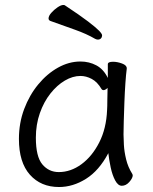

<svg xmlns="http://www.w3.org/2000/svg" viewBox="-20 -733 615 771"><path d="M390 -591Q390 -584 385.5 -579Q381 -574 373 -574Q368 -574 362 -577Q328 -597 280 -614Q232 -631 182 -649Q175 -652 175 -659Q175 -669 186 -681.5Q197 -694 211 -703.5Q225 -713 234 -713Q238 -713 240 -712Q302 -671 334 -646.5Q366 -622 378 -609.5Q390 -597 390 -591ZM489 -457Q486 -435 483.5 -398.5Q481 -362 479.5 -321.5Q478 -281 477 -246Q476 -211 476 -193Q476 -179 477.5 -151.5Q479 -124 486.5 -93Q494 -62 511 -35Q513 -31 513 -29Q513 -18 499.5 -2.5Q486 13 469 13Q454 13 442.5 -8.5Q431 -30 424.5 -60.5Q418 -91 415 -118Q378 -48 325.5 -15Q273 18 217 18Q144 18 100 -31.5Q56 -81 56 -175Q56 -239 77 -295Q98 -351 133.5 -394Q169 -437 213 -461.5Q257 -486 303 -486Q338 -486 367 -470.5Q396 -455 413 -420V-475Q413 -485 434 -485Q451 -485 470 -478Q489 -471 489 -459ZM412 -380Q403 -371 395 -371Q391 -371 388 -375Q371 -404 348.5 -416Q326 -428 303 -428Q272 -428 240.5 -409.5Q209 -391 182.5 -357.5Q156 -324 140 -278.5Q124 -233 124 -180Q124 -104 150 -73Q176 -42 216 -42Q264 -42 307 -73.5Q350 -105 378.5 -161Q407 -217 410 -291Q411 -305 411 -330Q411 -355 412 -380Z"/></svg>

Font: QiushuiShotai
Style: Regular
Weight: 600
Designer: Fontworks Inc.
Foundry: Fontworks Inc.
Version: Version 1.250